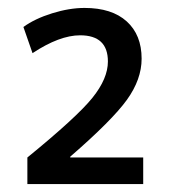

<svg xmlns="http://www.w3.org/2000/svg" viewBox="-20 -756 425 484"><path d="M252 -601Q252 -667 182 -667Q130 -667 62 -622L39 -688Q68 -709 111.5 -722.5Q155 -736 193 -736Q262 -736 299.5 -702Q337 -668 337 -608Q337 -556 300 -504.5Q263 -453 157 -361V-359H341V-292H49V-359Q174 -461 213 -509.5Q252 -558 252 -601Z"/></svg>

Font: M PLUS 1p Medium
Style: Regular
Weight: 500
Version: Version 1.062